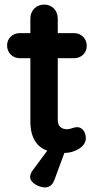

<svg xmlns="http://www.w3.org/2000/svg" viewBox="-20 -670 423 841"><path d="M218 119 262 0C307 0 356 -27 356 -64C356 -95 337 -113 319 -113C302 -113 290 -104 274 -104C251 -104 233 -115 233 -144V-415H304C336 -415 360 -438 360 -469C360 -501 336 -525 304 -525H233V-589C233 -624 208 -650 174 -650C139 -650 113 -624 113 -589V-525H67C35 -525 11 -502 11 -471C11 -439 35 -415 67 -415H113V-139C113 -58 148 -24 187 -10L124 75C116 85 112 96 112 105C112 134 156 151 177 151C196 151 210 140 218 119Z"/></svg>

Font: Hotpoint
Style: Bold
Weight: 700
Designer: Andrew Paglinawan, Luciano Perondi, Riccardo Olocco
Foundry: CAST Cooperativa Anonima Servizi Tipografici
Version: Version 1.000;PS 2.1;hotconv 16.6.51;makeotf.lib2.5.65220